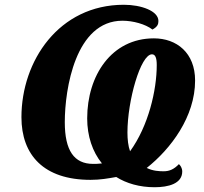

<svg xmlns="http://www.w3.org/2000/svg" viewBox="-20 -745 856 806"><path d="M629 41C687 41 745 26 745 -25C745 -40 737 -51 731 -56C711 -35 692 -26 667 -26C649 -26 622 -27 596 -40C697 -120 799 -255 799 -407C799 -523 722 -584 626 -584C448 -584 346 -428 346 -248C346 -174 368 -108 408 -59C393 -57 380 -57 371 -57C291 -57 252 -113 252 -232C252 -372 297 -658 494 -658C538 -658 590 -644 620 -621C642 -633 645 -644 645 -657C645 -699 573 -725 500 -725C227 -725 70 -489 70 -253C70 -94 164 10 360 10C402 10 433 4 468 -2C511 25 566 41 629 41ZM526 -110C518 -132 515 -160 515 -189C515 -322 570 -517 618 -517C632 -517 638 -502 638 -472C638 -366 603 -216 526 -110Z"/></svg>

Font: Noto Serif Condensed Black
Style: Italic
Weight: 900
Width: 3
Italic angle: -12°
Designer: Monotype Design Team
Foundry: Monotype Imaging Inc.
Version: Version 2.013